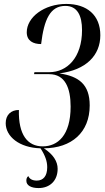

<svg xmlns="http://www.w3.org/2000/svg" viewBox="-20 -744 533 976"><path d="M176 212C233 212 273 175 273 114C273 77 251 41 203 10C344 9 436 -71 436 -208C436 -315 381 -356 282 -371C417 -388 490 -462 490 -565C490 -668 421 -724 317 -724C204 -724 116 -656 116 -580C116 -536 149 -520 189 -520C204 -645 235 -714 312 -714C373 -714 397 -665 397 -591C397 -451 321 -377 230 -377H155L153 -367H230C311 -367 339 -297 339 -202C339 -55 273 0 197 0C120 0 73 -59 76 -185C35 -185 9 -159 9 -118C9 -50 78 7 186 10C210 47 220 76 220 106C220 151 200 174 167 174C145 174 130 166 124 151C115 158 114 167 114 175C114 199 139 212 176 212Z"/></svg>

Font: Noto Serif Display ExtraCondensed Medium
Style: Italic
Weight: 500
Width: 2
Italic angle: -12°
Designer: Monotype Design Team
Foundry: Monotype Imaging Inc.
Version: Version 2.009